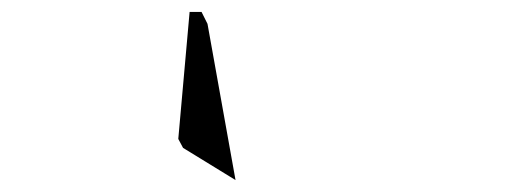

<svg xmlns="http://www.w3.org/2000/svg" viewBox="-20 -850 856 322"><path d="M375 -548 287 -602 279 -617 298 -830H318L328 -810Z"/></svg>

Font: DSEG14 Modern Mini
Style: Bold Italic
Weight: 700
Italic angle: -5°
Designer: Keshikan(Twitter:@keshinomi_88pro)
Version: Version 0.46